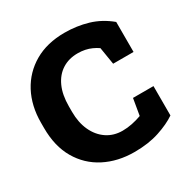

<svg xmlns="http://www.w3.org/2000/svg" viewBox="-166 -863 987 1015"><g transform="rotate(-30 327.0 -355.5)"><path d="M368.7 10.3Q267.6 10.3 187.5 -30.8Q107.9 -71.8 62.5 -149.7Q17.1 -227.5 17.1 -338.9V-371.6Q17.1 -473.6 59.1 -553.2Q101.1 -631.8 178.2 -676.5Q255.4 -721.2 361.8 -721.2Q436 -721.2 503.2 -701.4Q570.3 -681.6 627.9 -633.8V-450.7H503.4L486.3 -555.7Q478 -561 469.5 -566.2Q460.9 -571.3 451.7 -575.2Q414.6 -592.3 367.7 -592.3Q313.5 -592.3 272.9 -566.4Q232.4 -540.5 210.2 -491.5Q188 -442.4 188 -372.6V-338.9Q188 -273.9 210.9 -224.1Q233.9 -174.3 275.1 -146.5Q316.4 -118.7 370.6 -118.7Q399.4 -118.7 429.2 -124.8Q459 -130.9 486.8 -141.1L503.9 -241.7H628.9V-62.5Q586.4 -33.2 520.5 -11.5Q454.6 10.3 368.7 10.3Z"/></g></svg>

Font: Hanuman Black
Style: Regular
Weight: 900
Designer: Danh Hong
Version: Version 8.002; ttfautohint (v1.8.3)